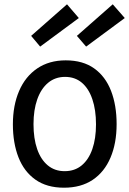

<svg xmlns="http://www.w3.org/2000/svg" viewBox="-20 -862 602 894"><path d="M427 -283Q427 -350 410 -400Q393 -450 361 -477Q329 -504 283 -504Q237 -504 204 -476.5Q171 -449 153.5 -399.5Q136 -350 136 -284Q136 -217 153 -168Q170 -119 202.5 -92Q235 -65 281 -65Q328 -65 360.5 -92Q393 -119 410 -168Q427 -217 427 -283ZM523 -284Q523 -195 494.5 -128Q466 -61 411.5 -24.5Q357 12 278 12Q198 12 145 -25.5Q92 -63 66 -129.5Q40 -196 40 -283Q40 -371 69 -438.5Q98 -506 153.5 -543.5Q209 -581 286 -581Q366 -581 418.5 -543.5Q471 -506 497 -439Q523 -372 523 -284ZM167 -645 125 -695 292 -842 347 -778ZM381 -645 338 -695 505 -842 561 -778Z"/></svg>

Font: Yaldevi Medium
Style: Regular
Weight: 500
Designer: Sol Matas, Rajitha Manaperi, Kosala Senevirathne
Foundry: Mooniak
Version: Version 1.100